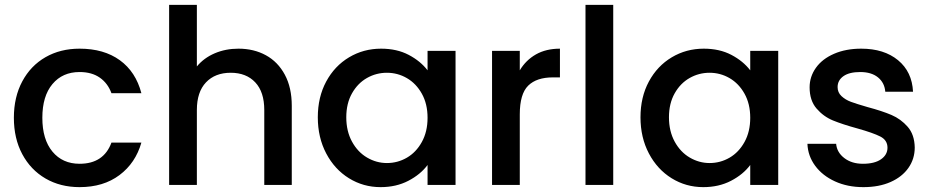

<svg xmlns="http://www.w3.org/2000/svg" viewBox="-20 -760 3827 789"><path d="M37 -276Q37 -361 71.5 -425.5Q106 -490 167 -525Q228 -560 307 -560Q407 -560 472.5 -512.5Q538 -465 561 -377H438Q423 -418 390 -441Q357 -464 307 -464Q237 -464 195.5 -414.5Q154 -365 154 -276Q154 -187 195.5 -137Q237 -87 307 -87Q406 -87 438 -174H561Q537 -90 471 -40.5Q405 9 307 9Q228 9 167 -26.5Q106 -62 71.5 -126.5Q37 -191 37 -276Z M960 -560Q1023 -560 1072.5 -533Q1122 -506 1150.5 -453Q1179 -400 1179 -325V0H1066V-308Q1066 -382 1029 -421.5Q992 -461 928 -461Q864 -461 826.5 -421.5Q789 -382 789 -308V0H675V-740H789V-487Q818 -522 862.5 -541Q907 -560 960 -560Z M1286 -278Q1286 -361 1320.5 -425Q1355 -489 1414.5 -524.5Q1474 -560 1546 -560Q1611 -560 1659.5 -534.5Q1708 -509 1737 -471V-551H1852V0H1737V-82Q1708 -43 1658 -17Q1608 9 1544 9Q1473 9 1414 -27.5Q1355 -64 1320.5 -129.5Q1286 -195 1286 -278ZM1737 -276Q1737 -333 1713.5 -375Q1690 -417 1652 -439Q1614 -461 1570 -461Q1526 -461 1488 -439.5Q1450 -418 1426.5 -376.5Q1403 -335 1403 -278Q1403 -221 1426.5 -178Q1450 -135 1488.5 -112.5Q1527 -90 1570 -90Q1614 -90 1652 -112Q1690 -134 1713.5 -176.5Q1737 -219 1737 -276Z M2116 -471Q2141 -513 2182.5 -536.5Q2224 -560 2281 -560V-442H2252Q2185 -442 2150.5 -408Q2116 -374 2116 -290V0H2002V-551H2116Z M2500 -740V0H2386V-740Z M2612 -278Q2612 -361 2646.5 -425Q2681 -489 2740.5 -524.5Q2800 -560 2872 -560Q2937 -560 2985.5 -534.5Q3034 -509 3063 -471V-551H3178V0H3063V-82Q3034 -43 2984 -17Q2934 9 2870 9Q2799 9 2740 -27.5Q2681 -64 2646.5 -129.5Q2612 -195 2612 -278ZM3063 -276Q3063 -333 3039.5 -375Q3016 -417 2978 -439Q2940 -461 2896 -461Q2852 -461 2814 -439.5Q2776 -418 2752.5 -376.5Q2729 -335 2729 -278Q2729 -221 2752.5 -178Q2776 -135 2814.5 -112.5Q2853 -90 2896 -90Q2940 -90 2978 -112Q3016 -134 3039.5 -176.5Q3063 -219 3063 -276Z M3528 9Q3463 9 3411.5 -14.5Q3360 -38 3330 -78.5Q3300 -119 3298 -169H3416Q3419 -134 3449.5 -110.5Q3480 -87 3526 -87Q3574 -87 3600.5 -105.5Q3627 -124 3627 -153Q3627 -184 3597.5 -199Q3568 -214 3504 -232Q3442 -249 3403 -265Q3364 -281 3335.5 -314Q3307 -347 3307 -401Q3307 -445 3333 -481.5Q3359 -518 3407.5 -539Q3456 -560 3519 -560Q3613 -560 3670.5 -512.5Q3728 -465 3732 -383H3618Q3615 -420 3588 -442Q3561 -464 3515 -464Q3470 -464 3446 -447Q3422 -430 3422 -402Q3422 -380 3438 -365Q3454 -350 3477 -341.5Q3500 -333 3545 -320Q3605 -304 3643.5 -287.5Q3682 -271 3710 -239Q3738 -207 3739 -154Q3739 -107 3713 -70Q3687 -33 3639.5 -12Q3592 9 3528 9Z"/></svg>

Font: MSTAGE Medium
Style: Regular
Weight: 500
Designer: Ninad Kale (Devanagari), Jonny Pinhorn (Latin)
Foundry: Indian Type Foundry
Version: 4.004